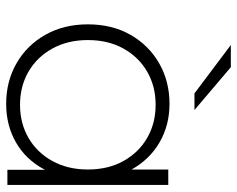

<svg xmlns="http://www.w3.org/2000/svg" viewBox="-93 -672 769 623"><g transform="rotate(90 291.5 -360.5)"><path d="M317 4Q244 4 185.5 -29.5Q127 -63 93 -123Q59 -183 59 -261Q59 -340 93 -399.5Q127 -459 185.5 -492.5Q244 -526 317 -526Q386 -526 441.5 -494Q497 -462 530 -403Q530 -403 530 -402V-522H580V0H531V-123Q531 -122 530 -120Q498 -60 442.5 -28Q387 4 317 4ZM320 -41Q380 -41 427.5 -68.5Q475 -96 502.5 -146Q530 -196 530 -261Q530 -327 502.5 -376.5Q475 -426 427.5 -453.5Q380 -481 320 -481Q260 -481 212.5 -453.5Q165 -426 137.5 -376.5Q110 -327 110 -261Q110 -196 137.5 -146Q165 -96 212.5 -68.5Q260 -41 320 -41ZM283 -607 126 -725H198L337 -607Z"/></g></svg>

Font: Montserrat Z Light
Style: Regular
Weight: 300
Designer: Julieta Ulanovsky
Foundry: Julieta Ulanovsky
Version: Version 8.000